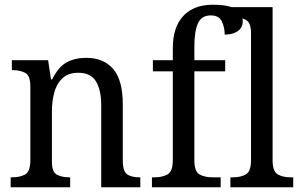

<svg xmlns="http://www.w3.org/2000/svg" viewBox="-20 -790 1269 810"><path d="M25 0V-42H33Q64 -42 86 -54Q108 -66 108 -114V-426Q108 -471 86.5 -482.5Q65 -494 35 -494H30V-536H183L195 -455H200Q227 -509 262 -527.5Q297 -546 344 -546Q417 -546 457.5 -499Q498 -452 498 -350V-114Q498 -66 517 -54Q536 -42 567 -42H572V0H407V-346Q407 -410 385 -446.5Q363 -483 310 -483Q268 -483 243.5 -460Q219 -437 209 -400Q199 -363 199 -320V-109Q199 -64 220 -53Q241 -42 271 -42H276V0Z M621 0V-42H634Q664 -42 686.5 -54Q709 -66 709 -114V-489H625V-536H709V-586Q709 -676 753.5 -723Q798 -770 877 -770Q948 -770 976 -750.5Q1004 -731 1004 -700Q1004 -674 983.5 -659Q963 -644 928 -644Q928 -674 916 -699.5Q904 -725 869 -725Q830 -725 815 -691.5Q800 -658 800 -595V-536H930V-489H800V-114Q800 -66 822 -54Q844 -42 875 -42H911V0Z M952 0V-42H964Q996 -42 1017.5 -54.5Q1039 -67 1039 -114V-650Q1039 -695 1016.5 -706.5Q994 -718 964 -718H952V-760H1130V-114Q1130 -67 1151.5 -54.5Q1173 -42 1205 -42H1217V0Z"/></svg>

Font: Noto Serif Myanmar SemiCondensed
Style: Regular
Weight: 400
Width: 4
Designer: Ben Mitchell and the Monotype Design Team
Foundry: Monotype Imaging Inc.
Version: Version 2.106; ttfautohint (v1.8.4.7-5d5b)